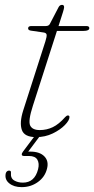

<svg xmlns="http://www.w3.org/2000/svg" viewBox="-20 -556 387 789"><path d="M159 -422.5 107.5 -430Q95.5 -431.5 95.5 -439.5Q95.5 -449 109 -449H168Q180 -449 184.5 -457L221 -527Q226 -536 235 -536Q243.5 -536 243.5 -526.5Q243.5 -521.5 238.5 -505.5L220.5 -449H335Q347 -449 347 -440.5Q347 -429 323.5 -429H214L115 -121Q95 -59 104 -40.2Q113 -21.5 143.5 -21.5Q172 -21.5 197 -33.5Q222 -45.5 248 -75Q254 -81.5 259 -81.5Q265.5 -81.5 265.5 -75Q265.5 -61.5 246.5 -42Q227.5 -22.5 196.5 -7.5Q165.5 7.5 128.5 7.5Q80 7.5 69.8 -22Q59.5 -51.5 75 -101L166.5 -386Q173 -406.5 171.5 -413.8Q170 -421 159 -422.5ZM128.5 -5H150L96 67H104.5Q143.5 67 162.5 86.8Q181.5 106.5 173 138Q164.5 171.5 135.5 192.2Q106.5 213 69 213Q37 213 17.8 197.2Q-1.5 181.5 3.5 157Q6.5 146 16.5 145Q26.5 145 25 154.5Q23 176.5 38.2 185.5Q53.5 194.5 74 194.5Q122.5 194.5 136.5 139.5Q142.5 115.5 133.5 100.2Q124.5 85 99 85H79.5Q70 85 69.5 79.5Q69 74 74.5 67Z"/></svg>

Font: Fraunces 9pt Thin
Style: Italic
Weight: 100
Italic angle: -16°
Version: Version 1.000;[b76b70a41]